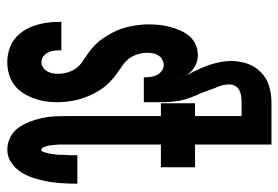

<svg xmlns="http://www.w3.org/2000/svg" viewBox="-142 -634 783 540"><g transform="rotate(90 250.0 -363.5)"><path d="M154 8Q137 8 120 3Q103 -2 89.5 -12.5Q76 -23 66.5 -37.5Q57 -52 51.5 -68.5Q46 -85 43.5 -102Q41 -119 41 -137V-144H121V-142Q121 -133 122 -124Q123 -115 127 -107Q131 -99 138 -93.5Q145 -88 154 -88Q162 -88 169 -92.5Q176 -97 180 -104Q184 -111 185.5 -119Q187 -127 187 -135Q187 -148 183.5 -160.5Q180 -173 173 -183.5Q166 -194 155.5 -201.5Q145 -209 135 -215.5Q125 -222 115 -230.5Q105 -239 97 -248.5Q89 -258 82.5 -268.5Q76 -279 70 -290.5Q64 -302 60 -314Q56 -326 53.5 -338.5Q51 -351 49.5 -364Q48 -377 48 -389Q48 -404 49.5 -419Q51 -434 55 -449Q59 -464 65 -478Q71 -492 80.5 -503.5Q90 -515 104.5 -521.5Q119 -528 133 -528Q146 -528 158 -523.5Q170 -519 179.5 -510Q189 -501 195 -490Q201 -479 206 -467Q201 -480 194 -492Q187 -504 181 -516Q175 -528 169.5 -541Q164 -554 160 -567Q156 -580 153.5 -594Q151 -608 151 -622Q151 -645 158.5 -667Q166 -689 183 -705.5Q200 -722 222 -728.5Q244 -735 267 -735H345V-651H267Q259 -651 250.5 -650Q242 -649 234 -645Q226 -641 221.5 -633.5Q217 -626 217 -617Q217 -600 223.5 -584.5Q230 -569 235.5 -553Q241 -537 248 -522Q255 -507 259.5 -490.5Q264 -474 265.5 -457Q267 -440 267 -424V-376H197Q197 -385 196 -394Q195 -403 191 -411.5Q187 -420 179.5 -426Q172 -432 163 -432Q155 -432 147.5 -428Q140 -424 135.5 -417Q131 -410 129.5 -402Q128 -394 128 -386Q128 -373 131.5 -360.5Q135 -348 142 -337.5Q149 -327 159 -319.5Q169 -312 179.5 -305Q190 -298 199.5 -290Q209 -282 217.5 -272.5Q226 -263 232.5 -253Q239 -243 244.5 -231.5Q250 -220 254.5 -208Q259 -196 261.5 -183.5Q264 -171 265.5 -158.5Q267 -146 267 -133Q267 -116 264.5 -99.5Q262 -83 256 -66.5Q250 -50 241 -36Q232 -22 218 -11.5Q204 -1 187.5 3.5Q171 8 154 8ZM401 8Q383 8 366.5 0Q350 -8 339.5 -22.5Q329 -37 322.5 -53.5Q316 -70 312 -87.5Q308 -105 307 -122.5Q306 -140 306 -158V-424H270V-520H306V-735H386V-520H450V-424H386V-158Q386 -153 386 -148.5Q386 -144 386 -139.5Q386 -135 386.5 -130Q387 -125 387.5 -120.5Q388 -116 388.5 -111.5Q389 -107 390.5 -102.5Q392 -98 394 -93Q396 -88 401 -88Q405 -88 406.5 -92.5Q408 -97 409 -101Q410 -105 411 -109Q412 -113 412.5 -117.5Q413 -122 413.5 -126Q414 -130 414.5 -134Q415 -138 415 -142.5Q415 -147 415 -151Q415 -155 415.5 -159.5Q416 -164 416 -168Q416 -172 416 -176Q416 -180 416 -185V-189H496V-180Q496 -161 494.5 -141.5Q493 -122 489.5 -103Q486 -84 480 -65.5Q474 -47 463.5 -30.5Q453 -14 436.5 -3Q420 8 401 8Z"/></g></svg>

Font: Iosevka Term Curly
Style: Bold
Weight: 700
Designer: Belleve Invis
Foundry: Belleve Invis
Version: Version 32.3.0